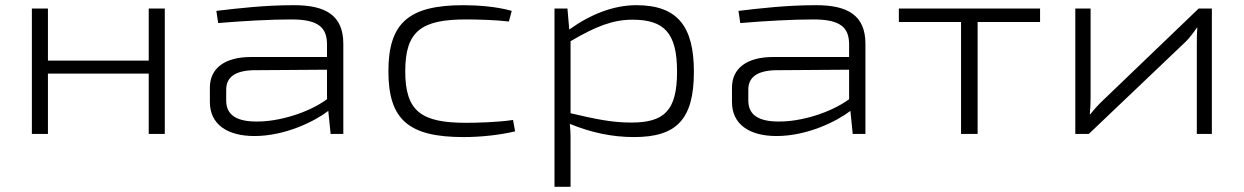

<svg xmlns="http://www.w3.org/2000/svg" viewBox="-20 -517 4800 741"><path d="M616 -484H554V-283H165V-484H103V0H165V-233H554V0H616Z M1115 -497C1000 -497 900 -485 815 -475L822 -428C916 -436 1023 -442 1105 -442C1211 -442 1241 -409 1242 -348V-297H949C848 -297 790 -254 790 -179V-123C790 -38 856 8 962 8C1081 8 1195 -49 1247 -89L1256 0H1305V-348C1305 -459 1235 -497 1115 -497ZM970 -48C892 -48 853 -74 853 -129V-171C853 -218 886 -244 957 -246L1242 -248V-134C1168 -80 1053 -47 970 -48Z M1769 -497C1558 -497 1479 -429 1479 -242C1479 -55 1557 12 1769 12C1836 12 1909 4 1968 -10L1960 -54C1901 -45 1816 -43 1779 -43C1606 -43 1544 -87 1544 -242C1544 -397 1606 -442 1779 -442C1822 -442 1895 -440 1944 -434L1955 -475C1897 -492 1819 -497 1769 -497Z M2436 -497C2348 -497 2259 -462 2177 -403L2170 -484H2120V204H2182V57C2182 22 2183 -5 2179 -39C2262 -5 2343 12 2427 12C2590 12 2658 -55 2658 -240C2658 -414 2596 -497 2436 -497ZM2416 -44C2340 -44 2276 -58 2182 -80V-358C2279 -415 2345 -441 2421 -441C2544 -441 2593 -389 2593 -241C2593 -89 2543 -44 2416 -44Z M3130 -497C3015 -497 2915 -485 2830 -475L2837 -428C2931 -436 3038 -442 3120 -442C3226 -442 3256 -409 3257 -348V-297H2964C2863 -297 2805 -254 2805 -179V-123C2805 -38 2871 8 2977 8C3096 8 3210 -49 3262 -89L3271 0H3320V-348C3320 -459 3250 -497 3130 -497ZM2985 -48C2907 -48 2868 -74 2868 -129V-171C2868 -218 2901 -244 2972 -246L3257 -248V-134C3183 -80 3068 -47 2985 -48Z M3994 -432V-484H3449V-432H3689V0H3753V-432Z M4657 0V-484H4606L4235 -128C4220 -114 4201 -93 4188 -76H4186C4188 -98 4189 -117 4189 -138V-484H4130V0H4182L4557 -357C4571 -371 4587 -392 4599 -410H4601C4599 -388 4599 -368 4599 -348V0Z"/></svg>

Font: Exo 2 Light Expanded
Style: Regular
Weight: 300
Width: 7
Designer: Natanael Gama
Version: Version 1.001;PS 001.001;hotconv 1.0.70;makeotf.lib2.5.58329